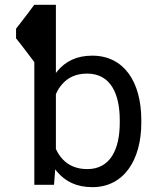

<svg xmlns="http://www.w3.org/2000/svg" viewBox="-20 -770 658 800"><path d="M123 -750 117.2 -742.7C100.6 -718.8 46.9 -650.9 46.9 -650.4V-610.4L52.7 -603C60.1 -593.3 72.8 -578.1 85.4 -561C98.1 -543.5 107.9 -531.2 123 -511.2V0H205.1L210 -64.5C212.4 -61.5 214.4 -58.6 216.8 -55.7C251.5 -14.2 298.3 9.8 365.2 9.8C495.1 9.8 568.8 -102.1 568.8 -258.8V-269C568.8 -429.7 496.1 -538.1 364.3 -538.1C298.8 -538.1 252 -514.2 217.8 -472.2C216.3 -469.7 214.4 -467.8 212.9 -465.8V-750ZM479 -258.8C479 -149.4 440.4 -65.4 343.8 -65.4C298.3 -65.4 265.1 -81.1 241.2 -106.4C229.5 -118.7 220.2 -133.3 212.9 -149.4V-377.4C219.2 -393.1 228 -406.7 238.8 -418.9C261.7 -445.8 295.4 -463.4 342.8 -463.4C442.9 -463.4 479 -376 479 -269Z"/></svg>

Font: Bert Sans
Style: Regular
Weight: 400
Designer: Christian Robertson (Google), Cristiano Sobral
Foundry: Google, Cristiano Sobral
Version: Version 3.101